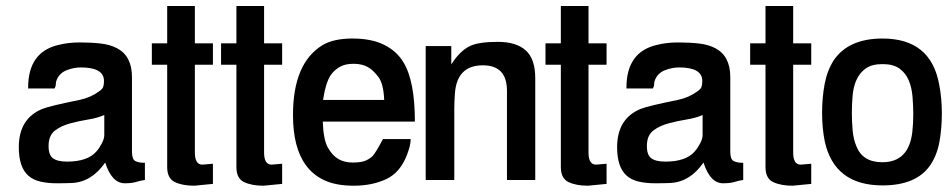

<svg xmlns="http://www.w3.org/2000/svg" viewBox="-20 -584 3078 623"><path d="M317.4 -321.3Q317.4 -365.2 242.2 -365.2Q219.7 -365.2 196.8 -356.4Q173.8 -347.7 164.1 -325.2Q161.1 -318.4 161.1 -311Q161.1 -303.7 157.2 -296.9H71.3V-299.8Q71.3 -416 170.9 -438.5Q202.1 -446.3 238.8 -446.3Q275.4 -446.3 306.2 -442.9Q336.9 -439.5 359.4 -427.7Q408.2 -402.3 408.2 -334V-91.8Q408.2 -67.4 418.9 -61.5Q429.7 -55.7 450.2 -55.7V0Q435.5 2 421.9 6.3Q408.2 10.7 384.8 10.7Q342.8 10.7 321.3 -56.6Q277.3 6.8 212.9 9.8Q192.4 10.7 164.1 10.7Q135.7 10.7 111.8 5.4Q87.9 0 72.3 -13.7Q41 -41 41 -106.4Q41 -199.2 117.2 -230.5Q140.6 -240.2 238.3 -259.8Q274.4 -267.6 300.8 -287.1Q312.5 -294.9 314.9 -302.2Q317.4 -309.6 317.4 -321.3ZM318.4 -145.5V-210.9Q296.9 -201.2 266.6 -196.3Q236.3 -191.4 207.5 -183.6Q178.7 -175.8 158.7 -160.6Q138.7 -145.5 137.7 -113.8Q136.7 -82 151.4 -70.8Q166 -59.6 197.3 -59.6Q264.6 -59.6 293 -92.8Q301.8 -102.5 310.1 -118.2Q318.4 -133.8 318.4 -145.5Z M636.7 -49.8 670.9 -52.7V12.7L610.4 18.6Q572.3 18.6 547.4 6.8Q522.5 -4.9 522.5 -42V-374H472.7V-443.4H522.5V-564.5H612.3V-443.4H670.9V-374H612.3V-88.9Q612.3 -49.8 636.7 -49.8Z M861.3 -49.8 895.5 -52.7V12.7L835 18.6Q796.9 18.6 772 6.8Q747.1 -4.9 747.1 -42V-374H697.3V-443.4H747.1V-564.5H836.9V-443.4H895.5V-374H836.9V-88.9Q836.9 -49.8 861.3 -49.8Z M1326.2 -189.5H1027.3Q1029.3 -130.9 1043.9 -105Q1058.6 -79.1 1078.1 -67.9Q1097.7 -56.6 1124.5 -56.6Q1151.4 -56.6 1165.5 -62.5Q1179.7 -68.4 1189.5 -78.1Q1199.2 -88.9 1222.7 -132.8H1312.5V-130.9Q1312.5 -113.3 1300.8 -82Q1278.3 -23.4 1232.4 -2.4Q1186.5 18.6 1128.4 18.6Q1070.3 18.6 1032.7 1Q995.1 -16.6 972.7 -47.9Q930.7 -104.5 930.7 -210.9Q930.7 -378.9 1026.4 -437.5Q1062.5 -459 1124 -459Q1185.5 -459 1226.6 -438.5Q1267.6 -418 1289.1 -381.8Q1326.2 -321.3 1326.2 -189.5ZM1028.3 -259.8H1226.6Q1224.6 -311.5 1208 -334Q1191.4 -356.4 1172.9 -366.7Q1154.3 -377 1127 -377Q1099.6 -377 1082 -366.7Q1064.5 -356.4 1052.7 -339.8Q1036.1 -313.5 1028.3 -259.8Z M1716.8 -330.1V0H1625V-289.1Q1625 -372.1 1546.9 -372.1Q1462.9 -372.1 1456.1 -281.2Q1454.1 -255.9 1454.1 -229.5V0H1361.3V-434.6H1444.3V-375Q1472.7 -419.9 1506.8 -435.5Q1535.2 -448.2 1595.2 -448.2Q1655.3 -448.2 1686 -420.4Q1716.8 -392.6 1716.8 -330.1Z M1914.1 -49.8 1948.2 -52.7V12.7L1887.7 18.6Q1849.6 18.6 1824.7 6.8Q1799.8 -4.9 1799.8 -42V-374H1750V-443.4H1799.8V-564.5H1889.6V-443.4H1948.2V-374H1889.6V-88.9Q1889.6 -49.8 1914.1 -49.8Z M2258.8 -321.3Q2258.8 -365.2 2183.6 -365.2Q2161.1 -365.2 2138.2 -356.4Q2115.2 -347.7 2105.5 -325.2Q2102.5 -318.4 2102.5 -311Q2102.5 -303.7 2098.6 -296.9H2012.7V-299.8Q2012.7 -416 2112.3 -438.5Q2143.6 -446.3 2180.2 -446.3Q2216.8 -446.3 2247.6 -442.9Q2278.3 -439.5 2300.8 -427.7Q2349.6 -402.3 2349.6 -334V-91.8Q2349.6 -67.4 2360.4 -61.5Q2371.1 -55.7 2391.6 -55.7V0Q2377 2 2363.3 6.3Q2349.6 10.7 2326.2 10.7Q2284.2 10.7 2262.7 -56.6Q2218.8 6.8 2154.3 9.8Q2133.8 10.7 2105.5 10.7Q2077.1 10.7 2053.2 5.4Q2029.3 0 2013.7 -13.7Q1982.4 -41 1982.4 -106.4Q1982.4 -199.2 2058.6 -230.5Q2082 -240.2 2179.7 -259.8Q2215.8 -267.6 2242.2 -287.1Q2253.9 -294.9 2256.3 -302.2Q2258.8 -309.6 2258.8 -321.3ZM2259.8 -145.5V-210.9Q2238.3 -201.2 2208 -196.3Q2177.7 -191.4 2148.9 -183.6Q2120.1 -175.8 2100.1 -160.6Q2080.1 -145.5 2079.1 -113.8Q2078.1 -82 2092.8 -70.8Q2107.4 -59.6 2138.7 -59.6Q2206.1 -59.6 2234.4 -92.8Q2243.2 -102.5 2251.5 -118.2Q2259.8 -133.8 2259.8 -145.5Z M2578.1 -49.8 2612.3 -52.7V12.7L2551.8 18.6Q2513.7 18.6 2488.8 6.8Q2463.9 -4.9 2463.9 -42V-374H2414.1V-443.4H2463.9V-564.5H2553.7V-443.4H2612.3V-374H2553.7V-88.9Q2553.7 -49.8 2578.1 -49.8Z M3027.3 -310.5Q3036.1 -266.6 3036.1 -216.8Q3036.1 -167 3028.3 -124Q3020.5 -81.1 2999 -48.8Q2954.1 17.6 2843.8 17.6Q2687.5 17.6 2656.2 -125Q2647.5 -168 2647.5 -217.8Q2647.5 -267.6 2655.8 -311.5Q2664.1 -355.5 2685.5 -388.7Q2733.4 -459 2843.8 -459Q3000 -459 3027.3 -310.5ZM2758.8 -109.4Q2779.3 -57.6 2842.8 -57.6Q2929.7 -57.6 2940.4 -157.2Q2943.4 -184.6 2943.4 -212.9Q2943.4 -241.2 2940.9 -270.5Q2938.5 -299.8 2928.7 -323.2Q2918.9 -346.7 2898.9 -361.3Q2878.9 -376 2843.8 -376Q2808.6 -376 2789.1 -361.8Q2769.5 -347.7 2759.3 -325.2Q2749 -302.7 2746.6 -274.4Q2744.1 -246.1 2744.1 -217.8Q2744.1 -189.5 2746.6 -161.1Q2749 -132.8 2758.8 -109.4Z"/></svg>

Font: RIT TN Joy
Style: Extra Bold
Weight: 800
Designer: Hussain K H
Foundry: Rachana Institute of Typography
Version: 1.6.2